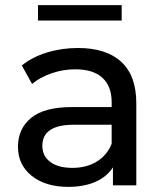

<svg xmlns="http://www.w3.org/2000/svg" viewBox="-20 -722 638 748"><path d="M511 -320V0H420V-70Q396 -33 351.5 -13.5Q307 6 246 6Q157 6 103.5 -37Q50 -80 50 -150Q50 -220 101 -262.5Q152 -305 263 -305H415V-324Q415 -386 379 -419Q343 -452 273 -452Q226 -452 181 -436.5Q136 -421 105 -395L65 -467Q106 -500 163 -517.5Q220 -535 284 -535Q394 -535 452.5 -481Q511 -427 511 -320ZM415 -162V-236H267Q145 -236 145 -154Q145 -114 176 -91Q207 -68 262 -68Q317 -68 357 -92.5Q397 -117 415 -162ZM128 -702H454V-642H128Z"/></svg>

Font: APTA Sans Medium
Style: Bold
Weight: 500
Version: Version 7.200